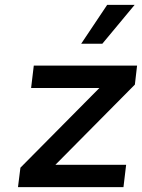

<svg xmlns="http://www.w3.org/2000/svg" viewBox="-20 -770 584 790"><path d="M314 -590 421 -750H534L401 -590ZM54 0 64 -80 389 -408H108L119 -500H544L535 -422L208 -92H499L488 0Z"/></svg>

Font: Orkney Medium
Style: MediumItalic
Weight: 500
Designer: Samuel Oakes and Alfredo Marco Pradil
Foundry: Alfredo Marco Pradil
Version: 1.0; ttfautohint (v1.5)